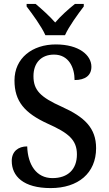

<svg xmlns="http://www.w3.org/2000/svg" viewBox="-20 -951 555 981"><path d="M212 -771H312C332 -816 379 -880 408 -918V-931H363C330 -905 289 -868 262 -836C234 -868 193 -905 162 -931H116V-918C145 -880 192 -816 212 -771ZM239 10C379 10 471 -66 471 -194C471 -297 412 -353 297 -405C185 -455 151 -491 151 -562C151 -630 191 -672 256 -672C332 -672 361 -605 361 -542C416 -542 447 -566 447 -610C447 -669 384 -724 265 -724C145 -724 54 -654 54 -540C54 -433 106 -373 224 -319C329 -272 373 -237 373 -162C373 -86 327 -41 248 -41C166 -41 122 -109 119 -203C73 -203 40 -177 40 -129C40 -51 99 10 239 10Z"/></svg>

Font: Noto Serif Tamil SemiCondensed Medium
Style: Regular
Weight: 500
Width: 4
Designer: Indian Type Foundry, Tom Grace, and the Monotype Design Team
Foundry: Monotype Imaging Inc.
Version: Version 2.004